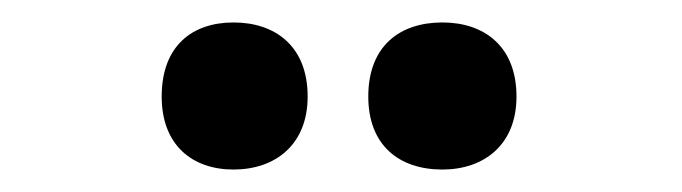

<svg xmlns="http://www.w3.org/2000/svg" viewBox="-20 -770 607 171"><path d="M124 -684C124 -641 151 -619 188 -619C225 -619 254 -641 254 -684C254 -729 225 -750 188 -750C151 -750 124 -729 124 -684ZM308 -684C308 -641 335 -619 374 -619C411 -619 440 -641 440 -684C440 -729 411 -750 374 -750C336 -750 308 -729 308 -684Z"/></svg>

Font: Noto Sans Telugu SemiCondensed
Style: Bold
Weight: 700
Width: 4
Designer: Jelle Bosma - Monotype Design Team
Foundry: Monotype Imaging Inc.
Version: Version 2.005